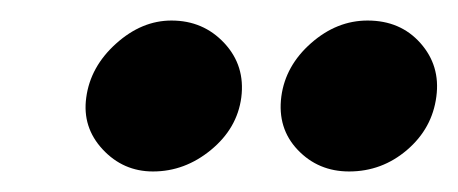

<svg xmlns="http://www.w3.org/2000/svg" viewBox="-20 -742 446 187"><path d="M215 -647Q211 -617 185.5 -596Q160 -575 129 -575Q100 -575 80 -596.5Q60 -618 64 -647Q68 -677 93 -699.5Q118 -722 147 -722Q178 -722 198.5 -700Q219 -678 215 -647ZM405 -648Q401 -617 376.5 -596Q352 -575 320 -575Q290 -575 270 -596Q250 -617 254 -648Q258 -678 283 -700Q308 -722 338 -722Q370 -722 389.5 -700Q409 -678 405 -648Z"/></svg>

Font: Aleo ExtraBold
Style: Italic
Weight: 800
Italic angle: -7°
Designer: Alessio Laiso
Foundry: Alessio Laiso
Version: Version 2.001;gftools[0.9.29]